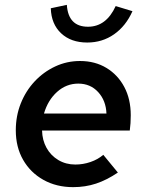

<svg xmlns="http://www.w3.org/2000/svg" viewBox="-20 -760 602 790"><path d="M281 10Q212 10 158.5 -20Q105 -50 75 -102.5Q45 -155 45 -224Q45 -283 65.5 -334.5Q86 -386 122.5 -425Q159 -464 207 -486.5Q255 -509 309 -509Q371 -509 418 -480.5Q465 -452 491.5 -402Q518 -352 518 -286Q518 -269 517 -253.5Q516 -238 514 -223H153Q154 -183 171.5 -151.5Q189 -120 220 -101.5Q251 -83 290 -83Q322 -83 352.5 -93.5Q383 -104 405 -123L465 -50Q419 -19 375 -4.5Q331 10 281 10ZM161 -293H418Q416 -346 384 -381Q352 -416 302 -416Q253 -416 215 -382Q177 -348 161 -293ZM339 -585Q272 -585 231.5 -623Q191 -661 189 -726L255 -740Q261 -650 342 -650Q417 -650 456 -735L525 -714Q498 -653 449.5 -619Q401 -585 339 -585Z"/></svg>

Font: Red Hat Text Medium
Style: Italic
Weight: 500
Italic angle: -12°
Designer: Pentagram, MCKL
Foundry: Pentagram, MCKL
Version: Version 1.023; ttfautohint (v1.8.3)